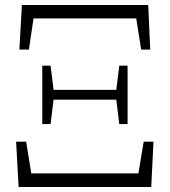

<svg xmlns="http://www.w3.org/2000/svg" viewBox="-20 -743 675 763"><path d="M54 0 44 -180H84L113 0L81 -54H554L521 0L551 -180H590L581 0ZM148 -250V-482H181L194 -377V-356L181 -250ZM172 -347V-386H462V-347ZM454 -250 441 -356V-377L454 -482H487V-250ZM57 -546 67 -723H569L577 -546H541L513 -723L541 -670H94L121 -723L95 -546Z"/></svg>

Font: Noto Serif JP
Style: Regular
Weight: 200
Designer: Ryoko NISHIZUKA 西塚涼子 (kana & ideographs); Frank Grießhammer (Latin, Greek & Cyrillic); Wenlong ZHANG 张文龙 (bopomofo); San
Foundry: Adobe
Version: Version 2.001;hotconv 1.1.0;makeotfexe 2.6.0